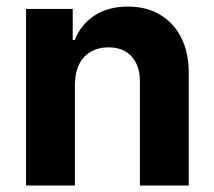

<svg xmlns="http://www.w3.org/2000/svg" viewBox="-20 -573 662 593"><path d="M211.4 -315.4V0H60.5V-545.4H204.6V-449.2H210.9Q229 -496.6 271.5 -524.9Q314 -552.7 375 -552.7Q432.1 -552.7 474.1 -527.8Q516.6 -502.4 539.6 -457Q563 -411.1 563 -347.2V0H412.1V-320.3Q412.6 -370.1 386.2 -398.9Q360.4 -426.8 314.9 -426.8Q284.2 -426.8 261.2 -413.6Q237.3 -400.4 225.1 -375.5Q212.4 -351.1 211.4 -315.4Z"/></svg>

Font: My Font
Style: Bold
Weight: 500
Designer: Rasmus Andersson
Foundry: rsms
Version: Version 0.001